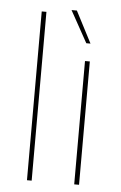

<svg xmlns="http://www.w3.org/2000/svg" viewBox="-51 -717 473 753"><g transform="rotate(5 186.0 -340.0)"><path d="M84 0V-664.5H102.5V0Z M270 0V-485.5H289V0ZM221 -680 285.5 -555.5H269L200 -680Z"/></g></svg>

Font: Anek Gujarati Medium Thin
Style: Regular
Weight: 250
Version: Version 1.003